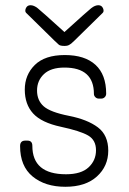

<svg xmlns="http://www.w3.org/2000/svg" viewBox="-20 -713 495 736"><path d="M387 -354Q387 -346 381.5 -340.5Q376 -335 368 -335H359Q351 -335 345.5 -340.5Q340 -346 340 -353Q340 -454 227 -454Q175 -454 148.5 -429Q122 -404 122 -366Q122 -328 147.5 -305.5Q173 -283 244 -269Q315 -255 355 -225Q395 -195 395 -135.5Q395 -76 351.5 -36.5Q308 3 230.5 3Q153 3 105 -36.5Q57 -76 57 -153Q57 -174 77 -174H85Q104 -174 104 -154Q104 -45 233 -45Q291 -45 319.5 -71.5Q348 -98 348 -137Q348 -176 318 -193.5Q288 -211 213.5 -227Q139 -243 107 -278Q75 -313 75 -369.5Q75 -426 113.5 -464Q152 -502 228.5 -502Q305 -502 346 -464.5Q387 -427 387 -354ZM375 -681Q377 -677 377 -671.5Q377 -666 371 -661L264 -556Q263 -555 259 -551.5Q255 -548 253 -546Q251 -544 247 -542Q240 -537 228 -537H226Q210 -537 204.5 -542.5Q199 -548 195 -551.5Q191 -555 190 -556L83 -661Q77 -666 77 -671.5Q77 -677 79 -681Q84 -693 97 -693Q110 -693 124.5 -681.5Q139 -670 225 -592L227 -590L229 -592Q315 -670 329.5 -681.5Q344 -693 357 -693Q370 -693 375 -681Z"/></svg>

Font: Text Me One
Style: Regular
Weight: 400
Designer: Julia Petretta
Foundry: Julia Petretta
Version: Version 1.003